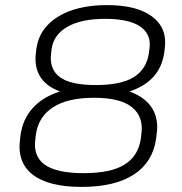

<svg xmlns="http://www.w3.org/2000/svg" viewBox="-20 -727 716 754"><path d="M300 7Q170 7 108 -41.5Q46 -90 59 -182L61 -199Q70 -259 107 -301Q144 -343 207 -365Q270 -387 355 -387Q439 -387 495.5 -365Q552 -343 578 -301Q604 -259 595 -199L593 -182Q580 -90 505.5 -41.5Q431 7 300 7ZM308 -47Q415 -47 469 -80.5Q523 -114 533 -182L535 -199Q545 -268 499 -305.5Q453 -343 349 -343Q246 -343 188.5 -306Q131 -269 121 -199L119 -182Q109 -114 155.5 -80.5Q202 -47 308 -47ZM350 -349Q268 -349 214.5 -368.5Q161 -388 137.5 -426.5Q114 -465 121 -520L123 -536Q134 -616 208 -661.5Q282 -707 400 -707Q518 -707 578 -661.5Q638 -616 627 -536L625 -520Q617 -464 583 -426Q549 -388 490.5 -368.5Q432 -349 350 -349ZM356 -393Q456 -393 506 -424.5Q556 -456 565 -520L567 -536Q575 -592 531 -622.5Q487 -653 393 -653Q299 -653 245 -622Q191 -591 183 -536L181 -520Q172 -457 214 -425Q256 -393 356 -393Z"/></svg>

Font: Pathway Extreme 8pt Thin
Style: Italic
Weight: 100
Italic angle: -8°
Designer: Eduardo Rodriguez Tunni
Foundry: Eduardo Rodriguez Tunni
Version: Version 1.000